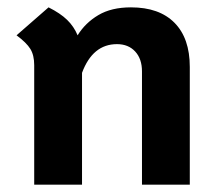

<svg xmlns="http://www.w3.org/2000/svg" viewBox="-20 -502 596 522"><path d="M496 -320V0H366V-308Q366 -342 347.5 -362Q329 -382 298 -382Q232 -382 203 -304V0H73V-325Q73 -352 62.5 -369Q52 -386 25 -406L112 -482Q144 -466 162.5 -448Q181 -430 191 -406Q212 -440 247.5 -461Q283 -482 336 -482Q413 -482 454.5 -440Q496 -398 496 -320Z"/></svg>

Font: KoHo
Style: Bold
Weight: 700
Designer: Cadson Demak & Katatrad Team
Foundry: Cadson Demak Co.,Ltd.
Version: Version 1.000; ttfautohint (v1.6)